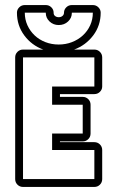

<svg xmlns="http://www.w3.org/2000/svg" viewBox="-20 -739 492 759"><path d="M192 -688Q192 -680 198 -675.5Q204 -671 212 -671Q221 -671 227 -676Q233 -681 233 -689Q233 -701 242 -710Q251 -719 264 -719H347Q360 -719 369 -710Q378 -701 378 -689Q378 -638 348.5 -599Q319 -560 273 -543H353Q366 -543 375 -534Q384 -525 384 -512V-397Q384 -385 375 -376Q366 -367 353 -367H217V-356H307Q320 -356 329 -347Q338 -338 338 -325V-211Q338 -198 329 -189Q320 -180 307 -180H217V-177H353Q366 -177 375 -168Q384 -159 384 -146V-31Q384 -18 375 -9Q366 0 353 0H71Q58 0 49 -9Q40 -18 40 -31V-512Q40 -525 49 -534Q58 -543 71 -543H151Q105 -560 76 -599Q47 -638 47 -689Q47 -701 56 -710Q65 -719 78 -719H161Q174 -719 183 -710Q192 -701 192 -689ZM353 -31V-146H186V-211H307V-325H186V-397H353V-512H71V-31ZM161 -689H78Q78 -662 88.5 -639Q99 -616 117 -599Q135 -582 159.5 -572.5Q184 -563 212 -563Q240 -563 264.5 -572.5Q289 -582 307.5 -599Q326 -616 336.5 -639Q347 -662 347 -689H264V-688Q264 -668 249 -654Q234 -640 212 -640Q191 -640 176 -654Q161 -668 161 -688Z"/></svg>

Font: Lichte PostBus
Style: Regular
Weight: 400
Designer: Peter Wiegel
Version: Version 1.001